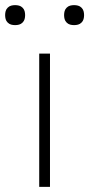

<svg xmlns="http://www.w3.org/2000/svg" viewBox="-24 -729 348 749"><path d="M129 0V-520H171V0ZM265 -631Q257 -631 249.5 -633Q242 -635 236 -641Q230 -647 228 -654.5Q226 -662 226 -670Q226 -678 228 -685.5Q230 -693 236 -699Q242 -705 249.5 -707Q257 -709 265 -709Q273 -709 280.5 -707Q288 -705 294 -699Q300 -693 302 -685.5Q304 -678 304 -670Q304 -662 302 -654.5Q300 -647 294 -641Q288 -635 280.5 -633Q273 -631 265 -631ZM35 -631Q27 -631 19.5 -633Q12 -635 6 -641Q0 -647 -2 -654.5Q-4 -662 -4 -670Q-4 -678 -2 -685.5Q0 -693 6 -699Q12 -705 19.5 -707Q27 -709 35 -709Q43 -709 50.5 -707Q58 -705 64 -699Q70 -693 72 -685.5Q74 -678 74 -670Q74 -662 72 -654.5Q70 -647 64 -641Q58 -635 50.5 -633Q43 -631 35 -631Z"/></svg>

Font: Iosevka Aile Extralight
Style: Regular
Weight: 200
Designer: Belleve Invis
Foundry: Belleve Invis
Version: Version 31.1.0; ttfautohint (v1.8.4)